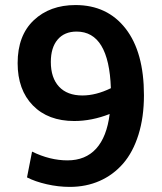

<svg xmlns="http://www.w3.org/2000/svg" viewBox="-20 -730 640 760"><path d="M418.9 -380.9Q411.1 -605 283.2 -605Q234.9 -605 208 -573.2Q181.2 -541.5 181.2 -484.9Q181.2 -421.9 213.6 -387Q246.1 -352.1 306.2 -352.1Q359.9 -352.1 418.9 -380.9ZM247.1 -95.2Q318.4 -95.2 360.6 -141.6Q402.8 -188 414.1 -278.8Q343.3 -251 273.9 -251Q170.4 -251 110.1 -312.7Q49.8 -374.5 49.8 -480Q49.8 -589.4 113.5 -649.7Q177.2 -710 278.8 -710Q404.8 -710 477.3 -616.7Q549.8 -523.4 549.8 -353Q549.8 -266.1 528.1 -196.8Q506.3 -127.4 467.3 -82.5Q428.2 -37.6 374.5 -13.9Q320.8 9.8 255.9 9.8Q210.9 9.8 165 -0.7Q119.1 -11.2 86.9 -27.8L106.9 -129.9Q177.7 -95.2 247.1 -95.2Z"/></svg>

Font: LT Hoop SemBd
Style: Regular
Weight: 600
Designer: Daniel Lyons
Foundry: LyonsType
Version: Version 1.000